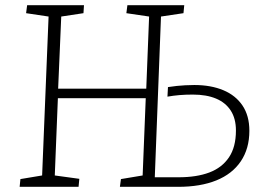

<svg xmlns="http://www.w3.org/2000/svg" viewBox="-20 -723 1007 743"><path d="M544 -343H204L192 -44L287 -31L284 0H56L59 -30L143 -44L168 -659L81 -672L85 -703H305L303 -672L217 -659L205 -380H546L557 -659L469 -672L473 -703H693L690 -672L603 -659L579 -37H671Q741 -37 790 -55.5Q839 -74 866 -114Q893 -154 893 -218Q893 -264 873 -295Q853 -326 816 -341.5Q779 -357 726 -357Q698 -357 674.5 -355Q651 -353 628 -349L630 -386Q649 -389 664.5 -390.5Q680 -392 696.5 -393Q713 -394 732 -394Q796 -394 844 -374Q892 -354 918.5 -314.5Q945 -275 945 -217Q945 -148 912 -99Q879 -50 817.5 -25Q756 0 669 0H444L448 -30L532 -44Z"/></svg>

Font: Literata 18pt ExtraLight
Style: Italic
Weight: 250
Italic angle: -2°
Designer: Latin by Veronika Burian and Jose Scaglione. Greek by Irene Vlachou. Cyrillic by Vera Evstafieva
Foundry: TypeTogether
Version: Version 3.103;gftools[0.9.29]